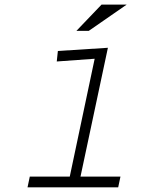

<svg xmlns="http://www.w3.org/2000/svg" viewBox="-20 -801 626 821"><path d="M227.5 -583 441.4 -596.7 324.2 -45.9H495.1L485.4 0H97.7L107.4 -45.9H278.3L384.8 -549.8L222.7 -538.1ZM521.5 -781.2 359.4 -668.9H306.6L414.1 -781.2Z"/></svg>

Font: Thabit-Oblique
Style: Oblique
Weight: 500
Designer: Regenerated by Nadim Shaikli
Foundry: MAK Alagha
Version: 0.01